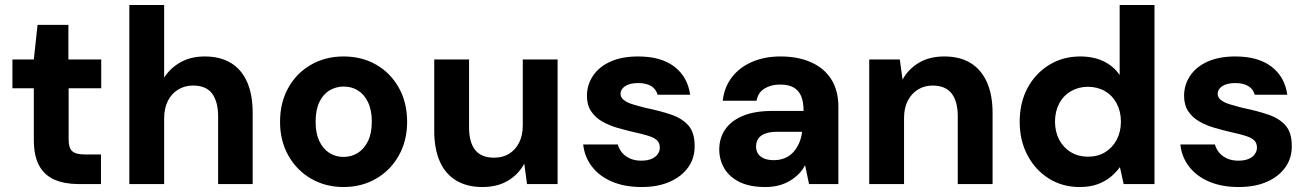

<svg xmlns="http://www.w3.org/2000/svg" viewBox="-20 -740 5262 772"><path d="M294 0Q241 0 200.5 -17Q160 -34 138 -73Q116 -112 116 -179V-385H30V-501H116L131 -640H255V-501H387V-385H256V-178Q256 -145 270.5 -132Q285 -119 320 -119H386V0Z M500 0V-720H640V-428Q665 -467 706.5 -490Q748 -513 803 -513Q866 -513 909 -486.5Q952 -460 974 -409.5Q996 -359 996 -285V0H857V-272Q857 -331 833 -363.5Q809 -396 756 -396Q723 -396 696.5 -380Q670 -364 655 -334.5Q640 -305 640 -263V0Z M1361 12Q1289 12 1231 -21.5Q1173 -55 1139.5 -114.5Q1106 -174 1106 -250Q1106 -328 1139.5 -387.5Q1173 -447 1231 -480Q1289 -513 1361 -513Q1435 -513 1492.5 -480Q1550 -447 1583.5 -387.5Q1617 -328 1617 -250Q1617 -174 1583.5 -114.5Q1550 -55 1492 -21.5Q1434 12 1361 12ZM1361 -109Q1393 -109 1418.5 -125Q1444 -141 1459.5 -172.5Q1475 -204 1475 -251Q1475 -298 1459.5 -329.5Q1444 -361 1419 -376.5Q1394 -392 1362 -392Q1331 -392 1305 -376.5Q1279 -361 1264 -329.5Q1249 -298 1249 -250Q1249 -204 1264 -172.5Q1279 -141 1304.5 -125Q1330 -109 1361 -109Z M1920 12Q1858 12 1814.5 -14Q1771 -40 1748.5 -90.5Q1726 -141 1726 -214V-501H1866V-228Q1866 -168 1890.5 -137Q1915 -106 1967 -106Q2001 -106 2026.5 -121.5Q2052 -137 2067 -166Q2082 -195 2082 -236V-501H2222V0H2099L2088 -82Q2065 -39 2022.5 -13.5Q1980 12 1920 12Z M2560 12Q2491 12 2440 -10Q2389 -32 2359.5 -71Q2330 -110 2325 -159H2464Q2469 -141 2481 -126.5Q2493 -112 2512.5 -103Q2532 -94 2558 -94Q2584 -94 2600.5 -101.5Q2617 -109 2625 -121Q2633 -133 2633 -146Q2633 -166 2621 -176.5Q2609 -187 2586.5 -194Q2564 -201 2532 -208Q2497 -216 2462.5 -226Q2428 -236 2400.5 -252Q2373 -268 2356.5 -293Q2340 -318 2340 -355Q2340 -399 2364.5 -435.5Q2389 -472 2435 -492.5Q2481 -513 2546 -513Q2638 -513 2691.5 -472Q2745 -431 2755 -359H2624Q2618 -382 2598 -394Q2578 -406 2546 -406Q2512 -406 2493.5 -393.5Q2475 -381 2475 -363Q2475 -349 2487.5 -338.5Q2500 -328 2522.5 -321Q2545 -314 2577 -306Q2635 -294 2679 -279Q2723 -264 2748 -235.5Q2773 -207 2773 -154Q2774 -106 2748 -68.5Q2722 -31 2674 -9.5Q2626 12 2560 12Z M3057 12Q2994 12 2953 -8.5Q2912 -29 2892 -63.5Q2872 -98 2872 -139Q2872 -184 2895.5 -219Q2919 -254 2966.5 -274Q3014 -294 3087 -294H3211Q3211 -330 3201.5 -353Q3192 -376 3171.5 -388Q3151 -400 3117 -400Q3080 -400 3054 -384Q3028 -368 3022 -335H2886Q2892 -389 2922.5 -429Q2953 -469 3003.5 -491Q3054 -513 3118 -513Q3189 -513 3241.5 -489.5Q3294 -466 3322.5 -421Q3351 -376 3351 -310V0H3233L3217 -76Q3207 -56 3191.5 -40.5Q3176 -25 3156 -13Q3136 -1 3111.5 5.5Q3087 12 3057 12ZM3091 -96Q3116 -96 3136 -104.5Q3156 -113 3170 -128.5Q3184 -144 3193 -164.5Q3202 -185 3205 -209V-210H3103Q3075 -210 3056 -202.5Q3037 -195 3028.5 -182Q3020 -169 3020 -151Q3020 -133 3029 -120.5Q3038 -108 3054 -102Q3070 -96 3091 -96Z M3475 0V-501H3598L3609 -420Q3632 -462 3674.5 -487.5Q3717 -513 3777 -513Q3839 -513 3882 -487Q3925 -461 3948 -410Q3971 -359 3971 -286V0H3831V-273Q3831 -332 3806.5 -364Q3782 -396 3729 -396Q3697 -396 3671 -380Q3645 -364 3630 -335Q3615 -306 3615 -265V0Z M4321 12Q4252 12 4197.5 -22Q4143 -56 4111.5 -115.5Q4080 -175 4080 -250Q4080 -327 4111.5 -386Q4143 -445 4198.5 -479Q4254 -513 4323 -513Q4377 -513 4417.5 -493.5Q4458 -474 4482 -438V-720H4622V0H4498L4483 -68Q4467 -46 4445 -28Q4423 -10 4392.5 1Q4362 12 4321 12ZM4354 -110Q4394 -110 4423.5 -128Q4453 -146 4470 -178Q4487 -210 4487 -251Q4487 -292 4470 -324Q4453 -356 4423 -373.5Q4393 -391 4354 -391Q4317 -391 4286.5 -373.5Q4256 -356 4239 -324Q4222 -292 4222 -251Q4222 -210 4239 -178Q4256 -146 4286 -128Q4316 -110 4354 -110Z M4961 12Q4892 12 4841 -10Q4790 -32 4760.5 -71Q4731 -110 4726 -159H4865Q4870 -141 4882 -126.5Q4894 -112 4913.5 -103Q4933 -94 4959 -94Q4985 -94 5001.5 -101.5Q5018 -109 5026 -121Q5034 -133 5034 -146Q5034 -166 5022 -176.5Q5010 -187 4987.5 -194Q4965 -201 4933 -208Q4898 -216 4863.5 -226Q4829 -236 4801.5 -252Q4774 -268 4757.5 -293Q4741 -318 4741 -355Q4741 -399 4765.5 -435.5Q4790 -472 4836 -492.5Q4882 -513 4947 -513Q5039 -513 5092.5 -472Q5146 -431 5156 -359H5025Q5019 -382 4999 -394Q4979 -406 4947 -406Q4913 -406 4894.5 -393.5Q4876 -381 4876 -363Q4876 -349 4888.5 -338.5Q4901 -328 4923.5 -321Q4946 -314 4978 -306Q5036 -294 5080 -279Q5124 -264 5149 -235.5Q5174 -207 5174 -154Q5175 -106 5149 -68.5Q5123 -31 5075 -9.5Q5027 12 4961 12Z"/></svg>

Font: DM Sans 17pt ExtraBold
Style: Regular
Weight: 800
Version: Version 4.004;gftools[0.9.30]